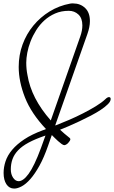

<svg xmlns="http://www.w3.org/2000/svg" viewBox="-20 -737 665 1119"><path d="M386 67Q390 71 390 74Q390 79 386 85Q382 91 377 96.5Q372 102 365.5 105.5Q359 109 355 109Q349 109 339 102Q329 95 318 85Q307 75 297 65Q287 55 282 50L260 113Q236 182 209.5 229.5Q183 277 157 306.5Q131 336 106.5 349Q82 362 63 362Q34 362 17.5 337Q1 312 1 271Q1 237 12.5 202.5Q24 168 51 136Q78 104 121.5 75Q165 46 230 22Q236 20 240.5 18.5Q245 17 248 15Q162 -76 125.5 -169Q89 -262 89 -347Q89 -416 111.5 -477.5Q134 -539 174.5 -588Q215 -637 269.5 -670.5Q324 -704 389 -716Q394 -717 398 -717Q402 -717 407 -717Q448 -717 476 -690.5Q504 -664 504 -614Q504 -580 489 -538L302 -7Q303 -6 304 -6Q340 -20 382 -38Q424 -56 464 -76.5Q504 -97 538.5 -118Q573 -139 594 -159Q606 -171 615 -171Q625 -171 625 -160Q625 -146 609 -130Q593 -114 567.5 -97Q542 -80 509.5 -63Q477 -46 444 -30.5Q411 -15 381 -2Q351 11 330 19Q341 30 355 41.5Q369 53 386 67ZM140 -300Q162 -164 276 -35L448 -525Q460 -559 460 -589Q460 -631 437 -652.5Q414 -674 381 -674Q337 -674 301.5 -658.5Q266 -643 238.5 -618Q211 -593 191 -561Q171 -529 158 -495.5Q145 -462 139 -429.5Q133 -397 133 -372Q133 -334 140 -300ZM219 125 245 53Q186 73 147 94Q108 115 85 139.5Q62 164 52.5 191.5Q43 219 43 250Q43 279 56.5 299Q70 319 89 319Q101 319 115.5 309Q130 299 146.5 276.5Q163 254 181 216.5Q199 179 219 125Z"/></svg>

Font: Discipuli Britannica
Style: Regular
Weight: 400
Designer: Peter Wiegel
Foundry: Peter Wiegel
Version: Version 0.001 2009